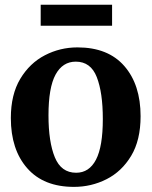

<svg xmlns="http://www.w3.org/2000/svg" viewBox="-20 -756 622 788"><path d="M24.5 -271.5Q24.5 -368 63.2 -432.5Q102 -497 164.2 -529.2Q226.5 -561.5 298 -561.5Q423.5 -561.5 490.2 -485Q557 -408.5 557 -279Q557 -180.5 518.2 -116.2Q479.5 -52 417.2 -20.5Q355 11 283.5 11Q159 11 91.8 -65.5Q24.5 -142 24.5 -271.5ZM292.5 -47Q346 -47 374 -100.8Q402 -154.5 402 -267.5Q402 -376 377.2 -439.5Q352.5 -503 291 -503Q237 -503 208 -449.8Q179 -396.5 179 -282.5Q179 -174 205 -110.5Q231 -47 292.5 -47ZM440 -736.5V-650.5H147V-736.5Z"/></svg>

Font: Merriweather Text Regular
Style: Bold
Weight: 700
Designer: Eben Sorkin
Foundry: Eben Sorkin
Version: Version 2.100; ttfautohint (v1.7.19-72a1) -l 8 -r 50 -G 200 